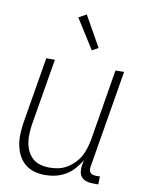

<svg xmlns="http://www.w3.org/2000/svg" viewBox="-85 -811 670 880"><g transform="rotate(10 250.0 -371.0)"><path d="M186 8Q159 8 134.5 1Q110 -6 91 -22.5Q72 -39 61 -61.5Q50 -84 45.5 -109.5Q41 -135 42.5 -162Q44 -189 48 -215L99 -520H139L87 -209Q84 -188 83 -166.5Q82 -145 85.5 -124Q89 -103 98 -85Q107 -67 122 -53.5Q137 -40 157.5 -34.5Q178 -29 200 -29Q220 -29 240 -33Q260 -37 278.5 -47.5Q297 -58 313 -74Q329 -90 339.5 -108.5Q350 -127 356 -147Q362 -167 366 -187L421 -520H461L385 -64Q384 -57 385 -50Q386 -43 390.5 -38Q395 -33 402 -31Q409 -29 416 -29H435L434 8H409Q394 8 380 4Q366 0 356.5 -10Q347 -20 345 -34.5Q343 -49 345 -64L350 -90Q337 -68 320 -48.5Q303 -29 280.5 -16Q258 -3 234 2.5Q210 8 186 8ZM298 -592 211 -730 247 -750 327 -608Z"/></g></svg>

Font: Iosevka Term Curly Extralight
Style: Italic
Weight: 200
Italic angle: -9°
Designer: Belleve Invis
Foundry: Belleve Invis
Version: Version 32.3.0